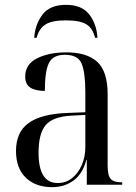

<svg xmlns="http://www.w3.org/2000/svg" viewBox="-20 -762 563 792"><path d="M195 10Q127 10 86.5 -29Q46 -68 46 -139Q46 -217 98 -254.5Q150 -292 256 -296L332 -299V-381Q332 -464 316.5 -500Q301 -536 248 -536Q198 -536 181.5 -501.5Q165 -467 165 -387Q125 -387 104.5 -401Q84 -415 84 -446Q84 -497 133 -521.5Q182 -546 254 -546Q338 -546 381 -507Q424 -468 424 -373V-79Q424 -38 436.5 -24Q449 -10 481 -10H484V0H338V-102H336Q321 -45 283.5 -17.5Q246 10 195 10ZM218 -7Q252 -7 277.5 -27.5Q303 -48 317.5 -81.5Q332 -115 332 -156V-288L275 -285Q198 -281 168.5 -246Q139 -211 139 -132Q139 -7 218 -7ZM121 -606Q125 -662 155.5 -702Q186 -742 252 -742Q318 -742 348.5 -702Q379 -662 382 -606H372Q363 -645 336.5 -661.5Q310 -678 252 -678Q194 -678 167.5 -661Q141 -644 131 -606Z"/></svg>

Font: Noto Serif Display SemiCondensed
Style: Regular
Weight: 400
Width: 4
Designer: Monotype Design Team
Foundry: Monotype Imaging Inc.
Version: Version 2.009